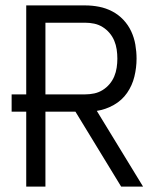

<svg xmlns="http://www.w3.org/2000/svg" viewBox="-20 -690 590 710"><path d="M509 0H428L259 -277H148V0H77V-277H23V-341H77V-670H295Q321 -670 346.5 -665Q372 -660 395 -648Q418 -636 436 -617Q454 -598 465 -574.5Q476 -551 480.5 -525Q485 -499 485 -473Q485 -440 477 -407Q469 -374 450 -346.5Q431 -319 401 -302Q371 -285 338 -280ZM148 -341H295Q312 -341 328.5 -344.5Q345 -348 359.5 -357Q374 -366 385 -379Q396 -392 402.5 -407.5Q409 -423 411.5 -440Q414 -457 414 -473Q414 -490 411.5 -507Q409 -524 402.5 -539.5Q396 -555 385 -568Q374 -581 359.5 -590Q345 -599 328.5 -602.5Q312 -606 295 -606H148Z"/></svg>

Font: Lode Term
Style: Regular
Weight: 400
Monospace: yes
Designer: Belleve Invis
Foundry: Belleve Invis
Version: Version 29.2.0